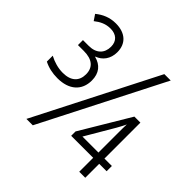

<svg xmlns="http://www.w3.org/2000/svg" viewBox="-182 -892 1061 1061"><g transform="rotate(45 348.5 -361.5)"><path d="M128 -280C219 -280 272 -328 272 -406C272 -463 243 -498 192 -511V-513C232 -527 261 -563 261 -616C261 -683 217 -723 143 -723C95 -723 57 -706 24 -679L47 -645C76 -668 105 -682 142 -682C187 -682 215 -657 215 -613C215 -562 183 -529 124 -529H79V-490H125C191 -490 225 -461 225 -407C225 -355 193 -322 128 -322C92 -322 56 -332 22 -350V-304C53 -288 89 -280 128 -280ZM166 0H216L580 -714H530ZM579 0H626V-109H684V-150H626V-431H579L407 -143V-109H579ZM454 -150 552 -317C563 -337 574 -356 580 -371C579 -349 579 -323 579 -293V-150Z"/></g></svg>

Font: Noto Sans Display SemiCondensed Light
Style: Regular
Weight: 300
Width: 4
Designer: Monotype Design Team
Foundry: Monotype Imaging Inc.
Version: Version 1.900